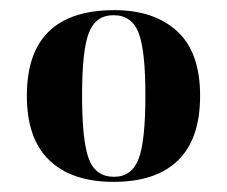

<svg xmlns="http://www.w3.org/2000/svg" viewBox="-20 -739 448 379"><path d="M204 -380Q122 -380 77.5 -422.5Q33 -465 33 -550Q33 -719 206 -719Q284 -719 329.5 -677.5Q375 -636 375 -550Q375 -465 331.5 -422.5Q288 -380 204 -380ZM205 -390Q240 -390 253.5 -425Q267 -460 267 -551Q267 -640 253.5 -674.5Q240 -709 204 -709Q169 -709 155.5 -674.5Q142 -640 142 -551Q142 -460 155.5 -425Q169 -390 205 -390Z"/></svg>

Font: Noto Serif Display SemiCondensed
Style: Bold
Weight: 700
Width: 4
Designer: Monotype Design Team
Foundry: Monotype Imaging Inc.
Version: Version 2.009